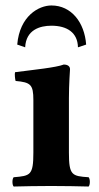

<svg xmlns="http://www.w3.org/2000/svg" viewBox="-20 -680 362 702"><path d="M232 -122V-321C232 -371 236 -427 236 -427C236 -438 227 -444 213 -444C185 -433 104 -425 35 -416C33 -410 35 -390 37 -384C92 -379 102 -371 102 -314V-122C102 -39 91 -37 30 -32C24 -26 24 -4 30 2C72 1 114 0 167 0C220 0 261 1 304 2C310 -4 310 -26 304 -32C243 -36 232 -39 232 -122ZM265 -507 295 -517C289 -598 241 -660 168 -660C122 -660 52 -622 43 -517L72 -507C75 -571 126 -586 168 -586C225 -586 264 -561 265 -507Z"/></svg>

Font: Libertinus Serif
Style: Bold
Weight: 700
Designer: Philipp H. Poll, Khaled Hosny
Foundry: Caleb Maclennan
Version: Version 7.050;RELEASE